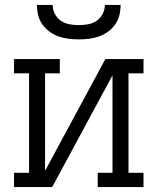

<svg xmlns="http://www.w3.org/2000/svg" viewBox="-20 -760 640 780"><path d="M37 0V-58H98V-462H37V-520H223V-462H163V-66L408 -520H563V-462H502V-58H563V0H377V-58H437V-454L192 0ZM300 -600Q279 -600 258.5 -602.5Q238 -605 218 -612Q198 -619 181 -631.5Q164 -644 152 -661Q140 -678 135 -698.5Q130 -719 130 -740H194Q194 -721 203 -703.5Q212 -686 227.5 -675.5Q243 -665 262 -661.5Q281 -658 300 -658Q319 -658 338 -661.5Q357 -665 372.5 -675.5Q388 -686 397 -703.5Q406 -721 406 -740H470Q470 -719 465 -698.5Q460 -678 448 -661Q436 -644 419 -631.5Q402 -619 382 -612Q362 -605 341.5 -602.5Q321 -600 300 -600Z"/></svg>

Font: Iosevka Etoile Light
Style: Regular
Weight: 300
Designer: Belleve Invis
Foundry: Belleve Invis
Version: Version 25.0.1; ttfautohint (v1.8.4)